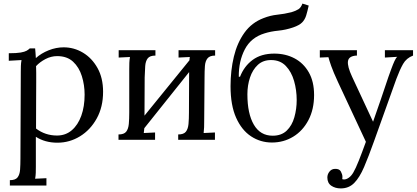

<svg xmlns="http://www.w3.org/2000/svg" viewBox="-20 -780 2328 1071"><path d="M35 255V225Q66 225 78 209.5Q90 194 92 166.5Q94 139 94 103L96 -380Q96 -396 96.5 -412Q97 -428 100 -445Q82 -444 64.5 -443Q47 -442 29 -441V-483Q73 -483 95.5 -487Q118 -491 128.5 -497Q139 -503 146 -510H176Q177 -500 178 -486.5Q179 -473 180 -456Q210 -483 251.5 -499.5Q293 -516 335 -516Q393 -516 443 -486Q493 -456 524 -400.5Q555 -345 555 -268Q555 -183 519.5 -119Q484 -55 426 -19.5Q368 16 300 16Q231 16 180 -17V149Q180 169 179.5 184.5Q179 200 176 217Q192 216 207.5 215.5Q223 215 239 214V255ZM298 -24Q346 -24 380.5 -53.5Q415 -83 433.5 -134.5Q452 -186 452 -252Q452 -306 436.5 -355.5Q421 -405 387.5 -436Q354 -467 299 -467Q265 -467 233.5 -450.5Q202 -434 181 -411Q181 -407 181.5 -399.5Q182 -392 182 -373.5Q182 -355 182 -318.5Q182 -282 181.5 -220Q181 -158 181 -63Q232 -24 298 -24Z M847 -470Q816 -470 804 -454.5Q792 -439 790 -411.5Q788 -384 787 -348L786 -135L1037 -444Q1037 -453 1039 -462L976 -459V-500H1180V-470Q1150 -470 1137.5 -454.5Q1125 -439 1123 -411.5Q1121 -384 1121 -348L1119 -106Q1119 -86 1118.5 -70.5Q1118 -55 1116 -38L1179 -41V0H974V-30Q1005 -30 1017 -45.5Q1029 -61 1031.5 -88.5Q1034 -116 1034 -152L1035 -378L785 -65Q784 -51 782 -38L845 -41V0H641V-30Q672 -30 684 -45.5Q696 -61 698.5 -88.5Q701 -116 701 -152V-394Q701 -414 701.5 -429.5Q702 -445 705 -462L642 -459V-500H847Z M1497 15Q1433 15 1380.5 -19.5Q1328 -54 1297 -123.5Q1266 -193 1266 -299Q1266 -387 1284.5 -464Q1303 -541 1343.5 -597.5Q1384 -654 1450 -679Q1488 -694 1527 -698Q1566 -702 1606 -712Q1632 -720 1645.5 -729Q1659 -738 1667 -760L1702 -749Q1695 -717 1688 -694Q1681 -671 1665.5 -655Q1650 -639 1615 -627Q1574 -613 1532.5 -609Q1491 -605 1456 -594Q1380 -571 1345.5 -504.5Q1311 -438 1312 -352H1319Q1342 -411 1389.5 -446Q1437 -481 1510 -481Q1573 -481 1623 -454.5Q1673 -428 1702.5 -376.5Q1732 -325 1732 -250Q1732 -170 1700.5 -110Q1669 -50 1615.5 -17.5Q1562 15 1497 15ZM1501 -23Q1550 -23 1579.5 -51.5Q1609 -80 1622 -126Q1635 -172 1635 -222Q1635 -277 1620.5 -328Q1606 -379 1574.5 -412Q1543 -445 1492 -445Q1447 -445 1418 -418Q1389 -391 1374.5 -347.5Q1360 -304 1360 -254Q1360 -146 1396 -84.5Q1432 -23 1501 -23Z M1881 271Q1850 271 1828 256Q1806 241 1806 210Q1806 192 1818 177Q1830 162 1849 162Q1873 161 1881.5 177Q1890 193 1890 205Q1890 208 1890 211.5Q1890 215 1889 219Q1892 221 1900 221Q1912 221 1926 211Q1940 201 1951 182Q1964 160 1981.5 116Q1999 72 2021 11L1865 -323Q1839 -379 1827.5 -412Q1816 -445 1812 -461L1764 -459V-500H1971V-470H1967Q1925 -467 1921 -438.5Q1917 -410 1944 -352L2061 -101Q2084 -165 2105 -227.5Q2126 -290 2147 -352Q2155 -374 2163.5 -397.5Q2172 -421 2180.5 -439.5Q2189 -458 2196 -463L2127 -459V-500H2284V-470Q2247 -456 2228.5 -423.5Q2210 -391 2191 -340L2066 9Q2036 93 2011 151.5Q1986 210 1956 240.5Q1926 271 1881 271Z"/></svg>

Font: Lora
Style: Regular
Weight: 400
Designer: Olga Karpushina, Alexei Vanyashin (Cyrillic)
Foundry: Cyreal
Version: Version 3.005; ttfautohint (v1.8.4.7-5d5b)